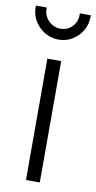

<svg xmlns="http://www.w3.org/2000/svg" viewBox="-128 -741 391 779"><g transform="rotate(10 68.0 -352.0)"><path d="M38 0H95V-500H38ZM181 -704H136V-697Q136 -669 117 -649Q98 -629 69 -629Q41 -629 20.5 -649Q0 -669 0 -697V-704H-45V-697Q-45 -666 -29.5 -640.5Q-14 -615 12 -599.5Q38 -584 69 -584Q100 -584 125.5 -599.5Q151 -615 166 -640.5Q181 -666 181 -697Z"/></g></svg>

Font: AdventPro_ExpandedRegular
Style: ExpandedRegular
Weight: 400
Width: 7
Designer: VivaRado, Andreas Kalpakidis
Foundry: VivaRado, Andreas Kalpakidis
Version: Version 3.000